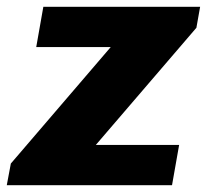

<svg xmlns="http://www.w3.org/2000/svg" viewBox="-43 -547 611 567"><path d="M-23 0 -11 -64 284 -408H64L85 -527H548L537 -465L240 -119H486L465 0Z"/></svg>

Font: Archivo SemiBold ExtraBold
Style: Italic
Weight: 800
Italic angle: -10°
Version: Version 2.001